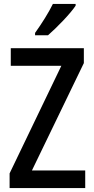

<svg xmlns="http://www.w3.org/2000/svg" viewBox="-20 -960 480 980"><path d="M366 -931V-940H250C228 -895 194 -841 159 -792V-780H225C269 -818 340 -891 366 -931ZM415 0V-90H143L408 -638V-714H35V-624H293L29 -75V0Z"/></svg>

Font: Noto Sans Lao Looped Condensed Medium
Style: Regular
Weight: 500
Width: 3
Designer: Mark Frömberg, Ben Mitchell
Foundry: The Fontpad Ltd
Version: Version 1.002